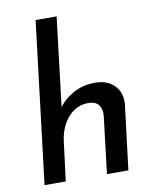

<svg xmlns="http://www.w3.org/2000/svg" viewBox="-86 -843 735 909"><g transform="rotate(-10 281.0 -388.5)"><path d="M192 -342Q220 -383 266.5 -409.5Q313 -436 373 -436Q433 -436 466.5 -401Q500 -366 495 -310L457 0H354L387 -275Q390 -307 375 -327Q360 -347 323 -347Q287 -347 256.5 -327Q226 -307 206 -271.5Q186 -236 180 -190L156 0H54L148 -777H249L194 -320Z"/></g></svg>

Font: Josefin Sans Thin Medium
Style: Italic
Weight: 500
Italic angle: -7°
Version: Version 2.000